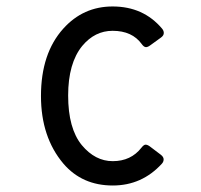

<svg xmlns="http://www.w3.org/2000/svg" viewBox="-20 -567 626 597"><path d="M330.6 9.8Q235.4 9.8 177.2 -58.1Q107.4 -140.6 107.4 -268.6Q107.4 -400.9 176.8 -478Q238.8 -546.9 330.1 -546.9Q425.8 -546.9 483.9 -478Q489.3 -471.7 489.3 -464.4Q489.3 -456.5 480.5 -450.2L446.8 -425.8Q439.5 -420.4 433.6 -420.4Q427.2 -420.9 420.9 -429.7Q391.1 -471.2 330.1 -471.2Q274.9 -471.2 235.8 -424.3Q191.9 -370.6 191.9 -270Q191.9 -167.5 234.4 -115.7Q275.9 -65.9 330.6 -65.9Q387.2 -65.9 419.9 -107.9Q427.2 -117.2 432.6 -117.2Q438.5 -117.2 445.8 -111.8L480 -85.9Q488.8 -79.1 488.8 -71.5Q488.8 -64 483.4 -58.1Q421.4 9.8 330.6 9.8Z"/></svg>

Font: Simply Mono
Style: Book
Weight: 400
Designer: Wojciech Kalinowski "wmk69" (wmk69@o2.pl)
Foundry: Wojciech Kalinowski "wmk69" (wmk69@o2.pl)
Version: Version 1.0.0